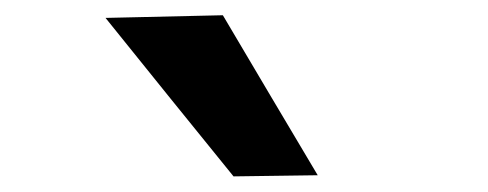

<svg xmlns="http://www.w3.org/2000/svg" viewBox="-20 -797 640 252"><path d="M286.5 -565.5Q245.5 -616 203.5 -668Q161.5 -720 118.5 -773.5L272.5 -777Q303.5 -724.5 334.5 -672.2Q365.5 -620 397 -567Z"/></svg>

Font: Commissioner
Style: Bold
Weight: 700
Designer: Kostas Bartsokas
Foundry: Kostas Bartsokas
Version: Version 1.000; ttfautohint (v1.8.3)